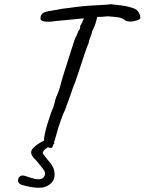

<svg xmlns="http://www.w3.org/2000/svg" viewBox="-20 -654 683 907"><path d="M643 -571Q643 -567 640.5 -564.5Q638 -562 635 -561Q632 -560 631 -559Q609 -552 595 -552Q585 -552 572 -557Q562 -566 548 -570Q534 -574 490 -577Q461 -574 439 -574Q432 -537 416 -508Q412 -489 405 -474Q398 -454 399 -451Q396 -447 380 -400.5Q364 -354 350 -310Q340 -279 335 -265Q330 -255 322.5 -233.5Q315 -212 312 -203L287 -134Q279 -119 267.5 -86.5Q256 -54 249 -28L239 7Q234 25 230.5 34Q227 43 225 44Q223 45 215 44Q207 44 197.5 31.5Q188 19 188 7Q188 -15 203.5 -67Q219 -119 233 -150Q237 -168 240.5 -179Q244 -190 245 -195Q248 -199 254.5 -216.5Q261 -234 265 -249Q268 -267 327 -450L334 -471Q343 -486 351 -509Q359 -514 359 -530Q359 -533 362.5 -538Q366 -543 366 -545Q368 -547 370.5 -554.5Q373 -562 377 -566V-567L361 -566L312 -561L290 -559Q232 -554 223 -552Q193 -550 180.5 -555Q168 -560 172 -575Q175 -587 184.5 -593Q194 -599 214 -602Q223 -604 249 -608L276 -613L310 -617Q368 -626 433 -629Q460 -630 478.5 -631.5Q497 -633 503 -634Q517 -633 548.5 -629Q580 -625 594 -620Q616 -615 626.5 -606Q637 -597 642 -580Q643 -576 643 -571ZM164 233Q129 233 82 219Q65 213 65 198Q65 189 71.5 182Q78 175 87 175Q92 175 95 176Q102 178 124.5 185.5Q147 193 162 193Q182 193 189 179Q193 174 193 166Q193 154 176 135Q172 130 160.5 115.5Q149 101 138 91Q127 76 127 66Q127 53 144 38Q161 23 205 1L238 24Q210 38 196 48.5Q182 59 182 71Q183 73 202 97Q213 109 222.5 122.5Q232 136 235 148Q238 160 238 170Q238 195 222.5 210.5Q207 226 181 232Q176 233 164 233Z"/></svg>

Font: Caveat
Style: Regular
Weight: 400
Designer: Pablo Impallari
Foundry: Pablo Impallari
Version: Version 1.500; ttfautohint (v1.6)